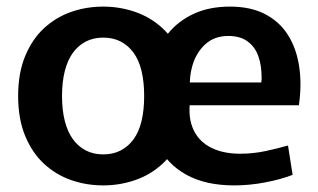

<svg xmlns="http://www.w3.org/2000/svg" viewBox="-20 -551 965 582"><path d="M293 11Q242 11 196 -5Q150 -21 114 -54Q78 -87 56.5 -138.5Q35 -190 35 -260Q35 -330 56.5 -381.5Q78 -433 114 -466Q150 -499 196 -515Q242 -531 293 -531Q343 -531 389.5 -515Q436 -499 472 -466Q508 -433 529 -381.5Q550 -330 550 -260Q550 -190 529 -138.5Q508 -87 472 -54Q436 -21 389.5 -5Q343 11 293 11ZM293 -83Q323 -83 346 -95Q369 -107 385 -129Q401 -151 409 -184Q417 -217 417 -260Q417 -303 409 -336Q401 -369 385 -391Q369 -413 346 -425Q323 -437 293 -437Q263 -437 240 -425Q217 -413 201 -391Q185 -369 176.5 -336Q168 -303 168 -260Q168 -217 176.5 -184Q185 -151 201 -129Q217 -107 240 -95Q263 -83 293 -83ZM690 11Q603 11 544.5 -21.5Q486 -54 456.5 -114Q427 -174 427 -256Q427 -312 442.5 -361.5Q458 -411 489.5 -449.5Q521 -488 568 -509.5Q615 -531 677 -531Q740 -531 784 -508Q828 -485 853.5 -444Q879 -403 887 -348.5Q895 -294 886 -232H496L564 -282Q547 -219 560 -175Q573 -131 611.5 -108Q650 -85 708 -85Q748 -85 787 -93.5Q826 -102 853 -110L867 -21Q831 -7 783.5 2Q736 11 690 11ZM497 -301H772Q773 -306 773 -310Q773 -314 773 -316Q773 -353 763 -381Q753 -409 730.5 -425.5Q708 -442 672 -442Q630 -442 602.5 -417Q575 -392 563.5 -353Q552 -314 557 -270Z"/></svg>

Font: Murecho Thin Medium
Style: Regular
Weight: 500
Version: Version 1.010